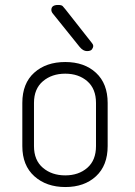

<svg xmlns="http://www.w3.org/2000/svg" viewBox="-20 -752 544 774"><path d="M414 -337V-163Q414 -85 367 -41.5Q320 2 243.5 2Q167 2 118.5 -41.5Q70 -85 70 -163V-337Q70 -416 118 -459Q166 -502 243 -502Q320 -502 367 -458.5Q414 -415 414 -337ZM117 -337V-163Q117 -106 153 -75.5Q189 -45 243 -45Q297 -45 332 -75.5Q367 -106 367 -163V-337Q367 -394 332 -424.5Q297 -455 243 -455Q189 -455 153 -424.5Q117 -394 117 -337ZM187 -712Q187 -732 214 -732Q228 -732 232.5 -727.5Q237 -723 244 -714L351 -578Q356 -572 356 -566.5Q356 -561 351 -553.5Q346 -546 330.5 -546Q315 -546 301 -563L194 -696Q187 -704 187 -712Z"/></svg>

Font: Text Me One
Style: Regular
Weight: 400
Designer: Julia Petretta
Foundry: Julia Petretta
Version: Version 1.003